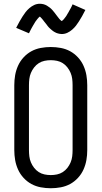

<svg xmlns="http://www.w3.org/2000/svg" viewBox="-20 -993 540 1021"><path d="M250 8Q223 8 196.5 3Q170 -2 147 -14.5Q124 -27 105.5 -47Q87 -67 76 -91.5Q65 -116 60.5 -142Q56 -168 56 -195V-540Q56 -567 60.5 -593Q65 -619 76 -643.5Q87 -668 105.5 -688Q124 -708 147 -720.5Q170 -733 196.5 -738Q223 -743 250 -743Q277 -743 303.5 -738Q330 -733 353 -720.5Q376 -708 394.5 -688Q413 -668 424 -643.5Q435 -619 439.5 -593Q444 -567 444 -540V-195Q444 -168 439.5 -142Q435 -116 424 -91.5Q413 -67 394.5 -47Q376 -27 353 -14.5Q330 -2 303.5 3Q277 8 250 8ZM250 -62Q267 -62 283.5 -65.5Q300 -69 314 -78Q328 -87 338.5 -100.5Q349 -114 355.5 -129.5Q362 -145 364 -161.5Q366 -178 366 -195V-540Q366 -557 364 -573.5Q362 -590 355.5 -605.5Q349 -621 338.5 -634.5Q328 -648 314 -657Q300 -666 283.5 -669.5Q267 -673 250 -673Q233 -673 216.5 -669.5Q200 -666 186 -657Q172 -648 161.5 -634.5Q151 -621 144.5 -605.5Q138 -590 136 -573.5Q134 -557 134 -540V-195Q134 -178 136 -161.5Q138 -145 144.5 -129.5Q151 -114 161.5 -100.5Q172 -87 186 -78Q200 -69 216.5 -65.5Q233 -62 250 -62ZM308 -812Q303 -812 298 -813Q293 -814 288.5 -815Q284 -816 279.5 -818Q275 -820 270.5 -822.5Q266 -825 262.5 -827.5Q259 -830 255.5 -833Q252 -836 248 -839.5Q244 -843 240.5 -846.5Q237 -850 234 -854Q231 -858 228.5 -861.5Q226 -865 223 -868.5Q220 -872 216.5 -876.5Q213 -881 210 -885Q207 -889 204 -892.5Q201 -896 197.5 -899.5Q194 -903 192 -905Q189 -903 187 -901Q185 -899 181.5 -895Q178 -891 177 -889.5Q176 -888 174 -885.5Q172 -883 170.5 -881Q169 -879 167 -876Q165 -873 163.5 -870Q162 -867 160 -864Q158 -861 156 -857.5Q154 -854 152 -850.5Q150 -847 147.5 -842.5Q145 -838 143 -834Q141 -830 138.5 -825Q136 -820 134 -816L66 -845Q75 -863 83.5 -878Q92 -893 100 -905.5Q108 -918 116 -928.5Q124 -939 136 -949.5Q148 -960 162 -966.5Q176 -973 192 -973Q202 -973 211.5 -970.5Q221 -968 229.5 -963Q238 -958 245.5 -952Q253 -946 259.5 -938.5Q266 -931 271 -924.5Q276 -918 283 -908.5Q290 -899 295.5 -892.5Q301 -886 308 -881Q311 -883 313 -884.5Q315 -886 318.5 -890Q322 -894 323 -895.5Q324 -897 326 -899.5Q328 -902 329.5 -904Q331 -906 333 -909Q335 -912 336.5 -915Q338 -918 340 -921Q342 -924 344 -927.5Q346 -931 348 -935Q350 -939 352.5 -943Q355 -947 357 -951Q359 -955 361.5 -960Q364 -965 366 -970L434 -940Q425 -922 416.5 -907Q408 -892 400 -879.5Q392 -867 384 -856.5Q376 -846 364 -835.5Q352 -825 338 -818.5Q324 -812 308 -812Z"/></svg>

Font: Iosevka Curly
Style: Regular
Weight: 400
Monospace: yes
Designer: Belleve Invis
Foundry: Belleve Invis
Version: Version 22.1.2; ttfautohint (v1.8.4)